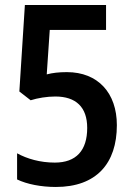

<svg xmlns="http://www.w3.org/2000/svg" viewBox="-20 -734 530 764"><path d="M246 -447C214 -447 189 -444 166 -438L178 -615H402V-714H79L57 -370L102 -335C130 -344 167 -350 200 -350C282 -350 327 -308 327 -225C327 -135 283 -87 198 -87C140 -87 88 -102 48 -124V-20C87 -1 144 10 202 10C364 10 445 -84 445 -236C445 -364 370 -447 246 -447Z"/></svg>

Font: Noto Sans Sinhala UI Condensed SemiBold
Style: Regular
Weight: 600
Width: 3
Designer: Jelle Bosma - Monotype Design Team
Foundry: Monotype Imaging Inc.
Version: Version 2.006